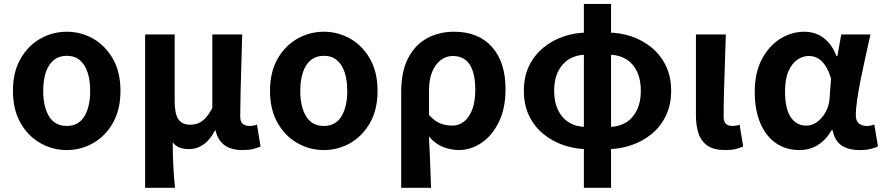

<svg xmlns="http://www.w3.org/2000/svg" viewBox="-20 -731 4385 953"><path d="M311.2 13.8Q240.7 13.8 179.8 -21Q118.8 -55.7 81.5 -121.5Q44.2 -187.3 44.2 -279.9Q44.2 -373.1 81.5 -438.6Q118.8 -504.1 179.8 -538.8Q240.7 -573.5 311.2 -573.5Q382.4 -573.5 442.9 -538.8Q503.4 -504.1 540.7 -438.6Q578 -373.1 578 -279.9Q578 -187.3 540.7 -121.5Q503.4 -55.7 442.9 -21Q382.4 13.8 311.2 13.8ZM311.2 -105.8Q369.3 -105.8 398.5 -153.1Q427.6 -200.4 427.6 -279.9Q427.6 -332.7 414.8 -371.7Q401.9 -410.7 376.2 -432.3Q350.5 -454 311.2 -454Q272.7 -454 246.5 -432.3Q220.2 -410.7 207.4 -371.7Q194.5 -332.7 194.5 -279.9Q194.5 -200.4 223.7 -153.1Q252.8 -105.8 311.2 -105.8Z M700.3 201.1V-559.8H847V-228.7Q847 -165.8 865.4 -138.9Q883.7 -112 924.6 -112Q945.8 -112 964 -119.3Q982.3 -126.5 999.4 -144.6Q1016.5 -162.8 1033.9 -194.8V-559.8H1182.2Q1180.7 -491.7 1178.2 -417.3Q1175.8 -342.9 1174.1 -274Q1172.4 -205.1 1172.4 -152.6Q1172.4 -126.6 1185 -116.2Q1197.5 -105.8 1219.8 -105.8Q1227.8 -105.8 1236.7 -107.3Q1245.5 -108.8 1255.5 -112.6L1273.2 -3.8Q1256.8 3.3 1236.3 8.5Q1215.8 13.8 1183.3 13.8Q1127.6 13.8 1094.4 -10.4Q1061.2 -34.5 1049.7 -83.8H1047Q1024.2 -38.1 990.8 -14.5Q957.3 9.1 918.4 9.1Q894.1 9.1 873.7 2.5Q853.3 -4.1 837.3 -24.5Q837.3 9.1 838.1 37.5Q838.9 65.9 840.2 91.9Q841.5 117.8 843.6 144.4Q845.8 171 848.6 201.1Z M1587.2 13.8Q1516.7 13.8 1455.8 -21Q1394.8 -55.7 1357.5 -121.5Q1320.2 -187.3 1320.2 -279.9Q1320.2 -373.1 1357.5 -438.6Q1394.8 -504.1 1455.8 -538.8Q1516.7 -573.5 1587.2 -573.5Q1658.4 -573.5 1718.9 -538.8Q1779.4 -504.1 1816.7 -438.6Q1854 -373.1 1854 -279.9Q1854 -187.3 1816.7 -121.5Q1779.4 -55.7 1718.9 -21Q1658.4 13.8 1587.2 13.8ZM1587.2 -105.8Q1645.3 -105.8 1674.5 -153.1Q1703.6 -200.4 1703.6 -279.9Q1703.6 -332.7 1690.8 -371.7Q1677.9 -410.7 1652.2 -432.3Q1626.5 -454 1587.2 -454Q1548.7 -454 1522.5 -432.3Q1496.2 -410.7 1483.4 -371.7Q1470.5 -332.7 1470.5 -279.9Q1470.5 -200.4 1499.7 -153.1Q1528.8 -105.8 1587.2 -105.8Z M1971.3 201.1V-272.9Q1971.3 -376.6 2006 -442.9Q2040.8 -509.3 2100.1 -541.4Q2159.3 -573.5 2233.5 -573.5Q2354.5 -573.5 2421.9 -498.1Q2489.2 -422.6 2489.2 -288.9Q2489.2 -192.9 2455.8 -125Q2422.5 -57.1 2369.5 -21.7Q2316.5 13.8 2257.6 13.8Q2219.5 13.8 2180.2 -1Q2140.9 -15.9 2109 -53.9Q2111.6 -8.7 2113.2 33.2Q2114.9 75 2116.5 116.3Q2118 157.5 2119.6 201.1ZM2225.3 -107.4Q2256.3 -107.4 2282.3 -126.9Q2308.2 -146.4 2323.7 -186.2Q2339.1 -226.1 2339.1 -286.6Q2339.1 -340.3 2326.9 -377.5Q2314.8 -414.6 2290.2 -433.9Q2265.6 -453.2 2227.6 -453.2Q2194.9 -453.2 2167.9 -432.9Q2140.9 -412.5 2125.2 -374.9Q2109.4 -337.2 2109.4 -282.8V-160.6Q2139.3 -127.5 2167.8 -117.5Q2196.3 -107.4 2225.3 -107.4Z M2893.7 9.4Q2833.7 8.7 2777.5 -10.5Q2721.2 -29.7 2676.5 -66.4Q2631.9 -103 2606 -156.8Q2580.2 -210.5 2580.2 -280.4Q2580.2 -350.3 2606 -403.7Q2631.9 -457.2 2676.5 -494Q2721.2 -530.9 2777.5 -550Q2833.7 -569.2 2893.7 -569.2L2885.1 -459.4Q2839.9 -458.6 2805.1 -437.7Q2770.4 -416.8 2750.5 -377.1Q2730.5 -337.4 2730.5 -280.4Q2730.5 -223.5 2750.5 -183.4Q2770.4 -143.2 2805.1 -122.5Q2839.9 -101.9 2885.1 -101.1ZM2997.6 9.4 3006.2 -101.1Q3051.5 -101.9 3086.2 -122.5Q3120.9 -143.2 3140.9 -183.4Q3160.8 -223.5 3160.8 -280.4Q3160.8 -337.4 3141.3 -377.1Q3121.8 -416.8 3087.2 -437.7Q3052.6 -458.6 3006.2 -459.4L2997.6 -569.2Q3059.1 -569.2 3115 -550Q3171 -530.9 3215.5 -494Q3259.9 -457.2 3285.5 -403.7Q3311.2 -350.3 3311.2 -280.4Q3311.2 -210.5 3285.3 -156.8Q3259.5 -103 3214.9 -66.4Q3170.3 -29.7 3114.1 -10.5Q3057.9 8.7 2997.6 9.4ZM2878.1 201.1V-711.4H3013V201.1Z M3579.5 13.8Q3523.8 13.8 3492.4 -7.5Q3461 -28.7 3447.6 -67.7Q3434.3 -106.6 3434.3 -158.8V-559.8H3582.6Q3581 -491.7 3578.1 -417.3Q3575.1 -342.9 3573.5 -274Q3571.8 -205.1 3571.8 -152.6Q3571.8 -126.6 3583.1 -116.2Q3594.5 -105.8 3616.8 -105.8Q3624 -105.8 3633.3 -107.3Q3642.5 -108.8 3650.9 -112.6L3668.9 -3.8Q3652.5 3.3 3632.4 8.5Q3612.2 13.8 3579.5 13.8Z M3947.9 13.8Q3881.6 13.8 3831.7 -20.3Q3781.9 -54.4 3754 -119.5Q3726.2 -184.6 3726.2 -275.5Q3726.2 -369.3 3760.9 -435.9Q3795.6 -502.4 3852 -538Q3908.4 -573.5 3973.1 -573.5Q4006 -573.5 4035.6 -561.4Q4065.3 -549.3 4090.2 -522.7Q4115.1 -496.1 4132 -452.4H4136.3L4155.5 -559.8H4300.5Q4289.5 -509.8 4276.9 -453.7Q4264.4 -397.7 4253.3 -342.8Q4242.2 -287.8 4235.1 -240.2Q4227.9 -192.5 4227.9 -159.3Q4227.9 -130.2 4243.4 -118Q4258.9 -105.8 4282.5 -105.8Q4290.9 -105.8 4300.6 -107.5Q4310.3 -109.2 4319.7 -113L4337.8 -4.2Q4323.6 2.9 4301.1 8.3Q4278.5 13.8 4247.5 13.8Q4191.1 13.8 4157.2 -9Q4123.4 -31.8 4112.5 -84.8H4108Q4049.6 13.8 3947.9 13.8ZM3982.1 -107.4Q4010.5 -107.4 4035.6 -125.5Q4060.7 -143.6 4077.9 -174.4Q4095.2 -205.2 4097.6 -242.3L4105 -341.3Q4095.9 -371.4 4084 -392.9Q4072 -414.3 4058.1 -427.7Q4044.1 -441.2 4027.9 -447.2Q4011.6 -453.2 3994 -453.2Q3964.5 -453.2 3937.3 -434.5Q3910.2 -415.8 3893.4 -377Q3876.5 -338.2 3876.5 -277.1Q3876.5 -191 3905 -149.2Q3933.4 -107.4 3982.1 -107.4Z"/></svg>

Font: Noto Sans JP
Style: Regular
Weight: 100
Designer: Ryoko NISHIZUKA 西塚涼子 (kana, bopomofo & ideographs); Paul D. Hunt (Latin, Greek & Cyrillic); Sandoll Communications 산돌커뮤니
Foundry: Adobe
Version: Version 2.004;hotconv 1.0.118;makeotfexe 2.5.65603